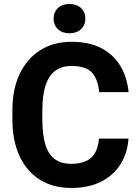

<svg xmlns="http://www.w3.org/2000/svg" viewBox="-20 -930 695 960"><path d="M622.4 -237Q617.7 -165.1 582.9 -109.3Q548.1 -53.5 485.9 -21.9Q423.6 9.8 335.9 9.8Q244.8 9.8 178.8 -31.9Q112.8 -73.5 77.4 -150.4Q42 -227.2 42 -332.2V-378.2Q42 -483.7 78.5 -560.4Q115 -637.2 181.4 -679.1Q247.8 -721 337.7 -721Q426.8 -721 487.8 -688.5Q548.9 -656 582.6 -599Q616.2 -542.1 622.9 -469.4H475.5Q470.6 -532.7 440.3 -566.4Q410.1 -600.1 337.7 -600.1Q288.8 -600.1 256.4 -576.2Q224 -552.3 207.9 -503.5Q191.7 -454.6 191.7 -379.2V-332.2Q191.7 -258.9 206.1 -209.7Q220.5 -160.5 252.3 -135.7Q284.1 -110.9 335.9 -110.9Q381.9 -110.9 411.3 -125Q440.7 -139.1 456.1 -167.1Q471.5 -195.1 474.9 -237ZM327.4 -763.6Q290.9 -763.6 269.4 -784.3Q247.9 -805.1 247.9 -836.5Q247.9 -868.7 269.4 -889.4Q290.9 -910.1 327.4 -910.1Q363.9 -910.1 385.4 -889.4Q406.9 -868.7 406.9 -836.5Q406.9 -805.1 385.4 -784.3Q363.9 -763.6 327.4 -763.6Z"/></svg>

Font: Heebo
Style: Regular
Weight: 400
Designer: Oded Ezer
Foundry: Ezer Type House
Version: Version 3.100